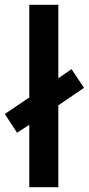

<svg xmlns="http://www.w3.org/2000/svg" viewBox="-36 -780 370 800"><path d="M86 0V-260L35 -227L-16 -305L86 -374V-760H207V-454L262 -492L314 -414L207 -341V0Z"/></svg>

Font: Noto Sans Khmer UI SemiCondensed SemiBold
Style: Regular
Weight: 600
Width: 4
Designer: Danh Hong and the Monotype Design Team
Foundry: Monotype Imaging Inc.
Version: Version 2.002; ttfautohint (v1.8.4.7-5d5b)